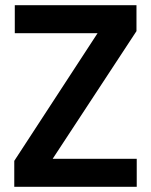

<svg xmlns="http://www.w3.org/2000/svg" viewBox="-20 -720 582 740"><path d="M35 0V-100L356 -592H37V-700H506V-600L183 -108H507V0Z"/></svg>

Font: HostGroteskBold
Style: Bold
Weight: 700
Designer: Doukan Karapınar based on Poppins by Indian Type Foundry, Jonny Pinhorn
Foundry: Element Type
Version: Version 1.001; ttfautohint (v1.8.4.7-5d5b)